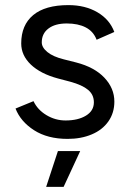

<svg xmlns="http://www.w3.org/2000/svg" viewBox="-20 -532 510 752"><path d="M40.8 -106.9 111.2 -135.8Q127.2 -101.9 161.9 -81.1Q196.6 -60.2 236.8 -60.2Q285.7 -60.2 316.7 -79.1Q347.7 -98 347.7 -131.2Q347.7 -161.2 324.9 -180.1Q302.2 -199.1 255.4 -211.9L207.2 -224.6Q138.8 -242.9 100.9 -279Q63.1 -315.1 63.1 -361.8Q63.1 -433.8 110 -472.9Q157 -512 248 -512Q313.7 -512 361.6 -483.9Q409.5 -455.8 427.7 -406.8L358.4 -376.3Q345.9 -409 316 -424.5Q286.1 -440.1 241.5 -440.1Q195.7 -440.1 169.7 -420.2Q143.6 -400.4 143.6 -366Q143.6 -346.1 165.8 -328Q187.9 -310 229.4 -299.7L278.5 -287.3Q350.1 -268.8 389 -227.5Q427.9 -186.2 427.9 -134.2Q427.9 -89.9 404.5 -56.5Q381 -23.1 339.3 -5.6Q297.7 12 244.7 12Q166.4 12 113.5 -21.9Q60.6 -55.9 40.8 -106.9ZM206.8 59.8H294L229.2 199.8H160.8Z"/></svg>

Font: Oak Sans Light
Style: Regular
Weight: 400
Designer: Erik Kennedy, Walven
Foundry: Erik Kennedy, Walven
Version: Version 1.100;Glyphs 3.1.2 (3151)